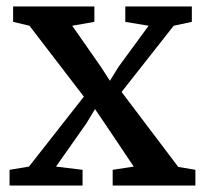

<svg xmlns="http://www.w3.org/2000/svg" viewBox="-20 -573 632 593"><path d="M69.5 -58.5 239 -274.5 71 -493.5 20.5 -505.5V-553H271.5V-505.5L203 -493.5L291 -367.5L319.5 -323.5L346 -366.5L439 -493.5L367 -505.5V-553H572.5V-505.5L516.5 -493.5L355.5 -289L530.5 -57.5L583.5 -48.5V0H328V-48.5L393 -58.5L304.5 -190.5L273.5 -236L246.5 -191.5L153 -58.5L235 -48.5V0H9.5V-48.5Z"/></svg>

Font: Merriweather 24pt Medium
Style: Regular
Weight: 500
Designer: Eben Sorkin
Foundry: Eben Sorkin
Version: Version 2.100